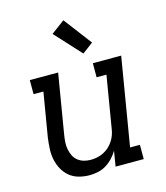

<svg xmlns="http://www.w3.org/2000/svg" viewBox="-116 -865 831 962"><g transform="rotate(-15 300.0 -384.0)"><path d="M230 8Q201 8 174 0.5Q147 -7 126.5 -24Q106 -41 93 -65Q80 -89 74.5 -116Q69 -143 70.5 -172Q72 -201 76 -230L114 -457H63V-530H210L158 -218Q155 -199 154 -181Q153 -163 156.5 -145.5Q160 -128 167.5 -112.5Q175 -97 188.5 -86Q202 -75 219 -70Q236 -65 255 -65Q272 -65 289 -68.5Q306 -72 322 -80Q338 -88 351.5 -100.5Q365 -113 374.5 -128Q384 -143 389.5 -159.5Q395 -176 397 -193L441 -457H390V-530H537L461 -74H512V0H366L379 -79Q367 -59 351 -42Q335 -25 315 -13Q295 -1 273 3.5Q251 8 230 8ZM357 -589 233 -724 303 -776 413 -631Z"/></g></svg>

Font: Iosevka Curly Slab ExObl
Style: Regular
Weight: 400
Width: 7
Italic angle: -9°
Monospace: yes
Designer: Belleve Invis
Foundry: Belleve Invis
Version: Version 11.1.0; ttfautohint (v1.8.3)